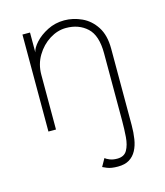

<svg xmlns="http://www.w3.org/2000/svg" viewBox="-98 -497 674 785"><g transform="rotate(-15 238.5 -105.0)"><path d="M402.5 0H369.5V36Q369.5 70.5 367 103.8Q364.5 137 352.2 158.5Q340 180 310.5 180Q292 180 278.8 174.5Q265.5 169 260 164L241.5 197Q242.5 198 259.5 205Q276.5 212 305 212Q334.5 212 353.2 200.5Q372 189 383 168.5Q394 148 398.2 121Q402.5 94 402.5 63ZM246.5 -422.5Q284 -422.5 320 -406Q356 -389.5 379.2 -353.8Q402.5 -318 402.5 -261V0H369.5V-250.5Q369.5 -326 334.5 -358.2Q299.5 -390.5 245.5 -390.5Q209.5 -390.5 176 -369.5Q142.5 -348.5 120.8 -312.5Q99 -276.5 99 -232V0H67V-410.5H99V-326.5Q102 -344.5 122.5 -367Q143 -389.5 175.5 -406Q208 -422.5 246.5 -422.5Z"/></g></svg>

Font: League Spartan Thin
Style: Regular
Weight: 100
Foundry: The League of Moveable Type
Version: Version 2.002